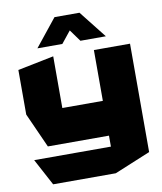

<svg xmlns="http://www.w3.org/2000/svg" viewBox="-101 -834 946 1120"><g transform="rotate(-10 372.0 -274.5)"><path d="M492 205V-525H706V117L493 205ZM122 205 38 48V47H492V205ZM130 -18 38 -223V-224H492V-18ZM38 -224V-487L251 -530H252V-224ZM424 -592 325 -729 447 -754 574 -593V-592ZM170 -592V-593L299 -754H447L317 -592Z"/></g></svg>

Font: Foldit ExtraBold
Style: Regular
Weight: 800
Version: Version 1.003